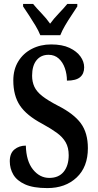

<svg xmlns="http://www.w3.org/2000/svg" viewBox="-20 -951 500 981"><path d="M222 10Q150 10 108 -9Q66 -28 48 -59Q30 -90 30 -127Q30 -168 54 -187.5Q78 -207 112 -207Q114 -128 148.5 -85Q183 -42 232 -42Q280 -42 305.5 -73.5Q331 -105 331 -158Q331 -197 315.5 -224Q300 -251 269.5 -273Q239 -295 195 -319Q116 -361 82 -411.5Q48 -462 48 -540Q48 -596 73.5 -637.5Q99 -679 143 -701.5Q187 -724 241 -724Q298 -724 335 -706.5Q372 -689 391 -662.5Q410 -636 410 -607Q410 -574 389 -556.5Q368 -539 322 -539Q322 -572 311.5 -602.5Q301 -633 280 -652Q259 -671 228 -671Q189 -671 166.5 -643Q144 -615 144 -564Q144 -533 155.5 -508Q167 -483 195.5 -460.5Q224 -438 276 -411Q357 -370 393 -321Q429 -272 429 -194Q429 -98 371.5 -44Q314 10 222 10ZM186 -771Q177 -794 161 -820.5Q145 -847 128 -873Q111 -899 98 -918V-931H149Q167 -909 192.5 -882.5Q218 -856 236 -830Q255 -856 280.5 -882.5Q306 -909 324 -931H375V-918Q363 -899 345.5 -873Q328 -847 312.5 -820.5Q297 -794 288 -771Z"/></svg>

Font: Noto Serif Georgian ExtraCondensed SemiBold
Style: Regular
Weight: 600
Width: 2
Designer: Monotype Design Team, Akaki Razmadze
Foundry: Google LLC
Version: Version 2.003; ttfautohint (v1.8.4.7-5d5b)